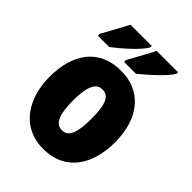

<svg xmlns="http://www.w3.org/2000/svg" viewBox="-222 -876 996 996"><g transform="rotate(45 276.0 -378.0)"><path d="M490 -756V-766H333C319 -735 287 -682 254 -620V-606H341C389 -645 472 -719 490 -756ZM297 -756V-766H141C126 -736 96 -683 62 -620V-606H145C200 -648 278 -718 297 -756ZM516 -278C516 -460 419 -563 277 -563C112 -563 35 -444 35 -278C35 -120 117 10 275 10C446 10 516 -123 516 -278ZM208 -277C208 -378 229 -426 276 -426C326 -426 343 -377 343 -278C343 -178 326 -127 276 -127C228 -127 208 -179 208 -277Z"/></g></svg>

Font: Noto Sans Sinhala Condensed Black
Style: Regular
Weight: 900
Width: 3
Designer: Jelle Bosma - Monotype Design Team
Foundry: Monotype Imaging Inc.
Version: Version 2.006